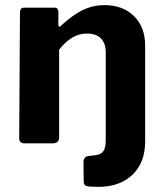

<svg xmlns="http://www.w3.org/2000/svg" viewBox="-20 -560 641 750"><path d="M388 -540Q460 -540 503.5 -497Q547 -454 547 -382V-9Q547 50 523.5 89.5Q500 129 459 149.5Q418 170 365 170Q329 170 318 166.5Q307 163 307 150L306 71Q306 65 310 58.5Q314 52 322 50L354 46Q373 44 383 31.5Q393 19 393 -12V-357Q393 -390 374.5 -409.5Q356 -429 319 -429Q289 -429 262 -413Q235 -397 211 -366V-23Q211 0 185 0H76Q55 0 55 -20L58 -511Q58 -530 74 -530H193Q208 -530 208 -513V-463Q208 -458 211 -456Q214 -454 219 -460Q247 -486 274 -504Q301 -522 329 -531Q357 -540 388 -540Z"/></svg>

Font: Libre Franklin Thin
Style: Bold
Weight: 700
Version: Version 3.000